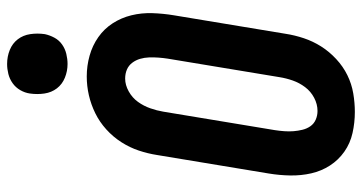

<svg xmlns="http://www.w3.org/2000/svg" viewBox="-259 -751 1018 540"><g transform="rotate(-90 250.0 -481.0)"><path d="M205 8Q175 8 146 1.5Q117 -5 93.5 -21.5Q70 -38 54.5 -62Q39 -86 32.5 -114.5Q26 -143 26.5 -173.5Q27 -204 32 -234L84 -548Q88 -574 96.5 -599.5Q105 -625 120 -648.5Q135 -672 156 -691Q177 -710 201.5 -722Q226 -734 252 -740Q278 -746 305 -746Q335 -746 363.5 -738Q392 -730 415.5 -713.5Q439 -697 454.5 -673Q470 -649 477 -620.5Q484 -592 483 -561.5Q482 -531 477 -501L425 -187Q421 -161 412.5 -135.5Q404 -110 389.5 -87Q375 -64 354 -44.5Q333 -25 308.5 -13Q284 -1 257.5 3.5Q231 8 205 8ZM208 -97Q227 -97 245 -106.5Q263 -116 275 -132Q287 -148 293.5 -166.5Q300 -185 303 -204L355 -518Q357 -531 358 -544.5Q359 -558 358.5 -571Q358 -584 354.5 -596Q351 -608 343.5 -618Q336 -628 324.5 -633Q313 -638 299 -638Q281 -638 263 -628Q245 -618 233.5 -602Q222 -586 215.5 -567.5Q209 -549 206 -531L154 -217Q152 -204 151 -190.5Q150 -177 151 -164.5Q152 -152 155 -139.5Q158 -127 165 -117Q172 -107 183.5 -102Q195 -97 208 -97ZM340 -800Q320 -800 301.5 -807.5Q283 -815 271.5 -830Q260 -845 257 -865Q254 -885 257 -906Q259 -920 266.5 -933Q274 -946 286 -954.5Q298 -963 312 -966.5Q326 -970 340 -970Q361 -970 379.5 -962.5Q398 -955 409.5 -940Q421 -925 424 -905Q427 -885 424 -864Q421 -850 414 -837Q407 -824 395 -815.5Q383 -807 368.5 -803.5Q354 -800 340 -800Z"/></g></svg>

Font: Iosevka Curly XBdObl
Style: Regular
Weight: 800
Italic angle: -9°
Monospace: yes
Designer: Belleve Invis
Foundry: Belleve Invis
Version: Version 11.1.0; ttfautohint (v1.8.3)